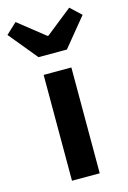

<svg xmlns="http://www.w3.org/2000/svg" viewBox="-175 -919 655 981"><g transform="rotate(-15 153.0 -429.0)"><path d="M79.3 0V-559.8H226V0ZM77.4 -654.2 -46.4 -804.8 10.5 -857.9 150.1 -747.1H154.9L294.5 -857.9L351.1 -804.8L227.6 -654.2Z"/></g></svg>

Font: Noto Sans JP
Style: Regular
Weight: 100
Designer: Ryoko NISHIZUKA 西塚涼子 (kana, bopomofo & ideographs); Paul D. Hunt (Latin, Greek & Cyrillic); Sandoll Communications 산돌커뮤니
Foundry: Adobe
Version: Version 2.004;hotconv 1.0.118;makeotfexe 2.5.65603